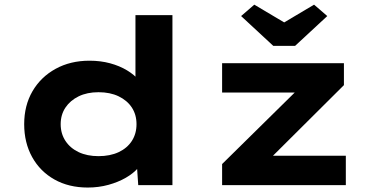

<svg xmlns="http://www.w3.org/2000/svg" viewBox="-20 -806 1612 836"><path d="M362.1 10.6Q279.5 10.6 217.2 -24.4Q154.8 -59.4 120 -122Q85.3 -184.6 85.3 -265.3Q85.3 -346.4 121.3 -408.5Q157.4 -470.6 221.9 -506.2Q286.4 -541.7 369.6 -541.7Q417.8 -541.7 459.3 -530.5Q500.9 -519.2 533.4 -499.5Q565.9 -479.8 585.4 -455.9Q605 -432.1 608.5 -406.5L569.8 -397.6V-740H730.8V0H581.9L572.7 -134L604.8 -123.8Q601.9 -98.7 581.6 -75Q561.3 -51.4 528.1 -32.2Q494.9 -13 452.3 -1.2Q409.6 10.6 362.1 10.6ZM409 -126.1Q459.3 -126.1 496.6 -143.5Q533.9 -161 554.2 -192.5Q574.4 -224.1 574.4 -265.3Q574.4 -306.5 554.2 -337.6Q533.9 -368.6 496.6 -386.6Q459.3 -404.5 409 -404.5Q359.4 -404.5 322.6 -386.6Q285.7 -368.6 265 -337.6Q244.2 -306.5 244.2 -265.3Q244.2 -224.1 265 -192.5Q285.7 -161 322.6 -143.5Q359.4 -126.1 409 -126.1ZM947.1 0V-91.7L1314.6 -453.7L1325.6 -403H947.1V-530.7H1477.5V-435.3L1124.5 -84L1110.5 -127.8H1485.8V0ZM1169.8 -606.4 1029.8 -736.1 1087.3 -785.7 1232.4 -699.5H1202.4L1347.5 -785.7L1405 -736.1L1265 -606.4Z"/></svg>

Font: Lexend Mega
Style: Regular
Weight: 400
Designer: Bonnie Shaver-Troup, Thomas Jockin
Foundry: Lexend
Version: Version 1.007